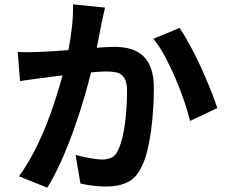

<svg xmlns="http://www.w3.org/2000/svg" viewBox="-20 -822 1040 881"><path d="M462 -787Q457 -767 452.5 -745.5Q448 -724 444 -705Q440 -682 434.5 -656Q429 -630 424 -603Q449 -605 470.5 -606Q492 -607 507 -607Q546 -607 579 -597.5Q612 -588 636 -566Q660 -544 673 -507.5Q686 -471 686 -418Q686 -374 683 -324.5Q680 -275 673.5 -226Q667 -177 656.5 -133Q646 -89 630 -57Q605 -5 564.5 14.5Q524 34 467 34Q438 34 406 30Q374 26 349 20L327 -111Q356 -103 392 -96.5Q428 -90 448 -90Q473 -90 492 -99Q511 -108 522 -133Q532 -154 540 -185Q548 -216 553 -252.5Q558 -289 560.5 -328Q563 -367 563 -404Q563 -434 556.5 -451.5Q550 -469 538 -478.5Q526 -488 508 -491Q490 -494 466 -494Q454 -494 436.5 -493Q419 -492 398 -490Q384 -434 363.5 -364.5Q343 -295 317.5 -224Q292 -153 261.5 -84.5Q231 -16 197 39L67 -13Q103 -62 134 -121.5Q165 -181 190 -243Q215 -305 234 -365Q253 -425 267 -476Q241 -473 218.5 -470Q196 -467 182 -465Q171 -464 157 -462Q143 -460 128 -458Q113 -456 98.5 -454Q84 -452 72 -450L61 -584Q88 -582 113.5 -582.5Q139 -583 166 -584Q189 -585 222.5 -587Q256 -589 294 -592Q305 -649 310.5 -702Q316 -755 315 -802ZM804 -694Q826 -662 852 -614Q878 -566 902 -513.5Q926 -461 946 -411Q966 -361 977 -326L852 -267Q842 -308 824.5 -360Q807 -412 784.5 -464Q762 -516 736.5 -563.5Q711 -611 684 -644Z"/></svg>

Font: SpoqaHanSans-Bold
Style: Regular
Weight: 700
Designer: [Spoqa Han Sans] Dong-huui Kim \uAE40 \uB3D9 \uD718   [Noto Sans] Ryoko NISHIZUKA \u897F \u585A \u6DBC \u5B50  (kana & i
Foundry: Spoqa (http://www.spoqa-han-sans.com)
Version: Version 2.000